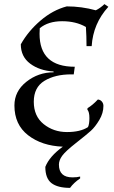

<svg xmlns="http://www.w3.org/2000/svg" viewBox="-20 -697 553 932"><path d="M397 -566Q349 -594 281.5 -594Q214 -594 173 -560Q172 -546 172 -533Q172 -373 343 -373L338 -336H326Q247 -336 195.5 -304.5Q144 -273 144 -203Q144 -133 192 -94.5Q240 -56 305 -56Q370 -56 407 -80Q414 -94 414 -124Q414 -154 404 -165L405 -172Q430 -187 455 -214Q467 -213 474.5 -204Q482 -195 482 -183Q482 -148 462 -114.5Q442 -81 421 -62Q400 -43 349 -3Q298 37 282 59Q266 81 266 102Q266 164 332 164Q354 164 369 160V169Q338 190 320 215Q260 215 230 192Q200 169 200 113Q220 62 285 15Q183 11 116.5 -40.5Q50 -92 50 -185Q50 -254 108 -300Q166 -346 240 -346V-350Q172 -354 126.5 -388Q81 -422 81 -482Q117 -546 176.5 -597Q236 -648 304 -666Q376 -666 445 -647Q466 -657 487 -677L506 -664Q432 -583 425 -473H400Q400 -521 397 -566Z"/></svg>

Font: Almendra
Style: Regular
Weight: 400
Designer: Ana Sanfelippo
Foundry: Ana Sanfelippo
Version: Version 1.004